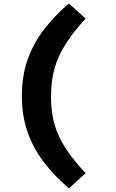

<svg xmlns="http://www.w3.org/2000/svg" viewBox="-20 -899 655 1081"><path d="M267.2 -359Q267.2 -295.4 276.9 -241.8Q286.7 -188.2 309.2 -137.9Q331.8 -87.7 369.2 -35.6Q406.7 16.4 462.1 76.4L367.7 161.5Q286.7 91.8 227.2 14.4Q167.7 -63.1 135.4 -154.9Q103.1 -246.7 103.1 -359Q103.1 -471.3 135.4 -563.1Q167.7 -654.9 227.2 -732.3Q286.7 -809.7 367.7 -879.5L462.1 -794.4Q393.3 -719.5 350.3 -652.1Q307.2 -584.6 287.2 -514.1Q267.2 -443.6 267.2 -359Z"/></svg>

Font: Fira Code
Style: Bold
Weight: 700
Monospace: yes
Designer: Carrois Corporate, Edenspiekermann AG, Nikita Prokopov
Foundry: Carrois Corporate, Edenspiekermann AG, Nikita Prokopov
Version: Version 6.000; ttfautohint (v1.8.2) -l 8 -r 50 -G 200 -x 14 